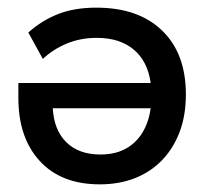

<svg xmlns="http://www.w3.org/2000/svg" viewBox="-20 -474 545 502"><path d="M241 8Q140 8 84 -53Q28 -114 28 -218V-257H374Q366 -314 329.5 -344.5Q293 -375 233 -375Q191 -375 155.5 -360.5Q120 -346 92 -320L54 -389Q90 -421 132.5 -437.5Q175 -454 232 -454Q342 -454 404 -394Q466 -334 466 -227Q466 -173 450 -130Q434 -87 404.5 -56Q375 -25 333.5 -8.5Q292 8 241 8ZM243 -70Q298 -70 332 -102Q366 -134 374 -191H118Q121 -134 153.5 -102Q186 -70 243 -70Z"/></svg>

Font: Tilda Sans Medium
Style: Regular
Weight: 500
Designer: ParaType Ltd
Foundry: ParaType Ltd
Version: Version 1.009